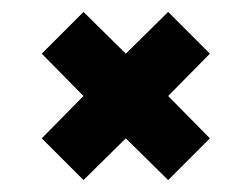

<svg xmlns="http://www.w3.org/2000/svg" viewBox="-20 -411 422 322"><path d="M50 -179 120 -250 50 -321 120 -391 191 -321 262 -391 332 -321 262 -250 332 -179 262 -109 191 -179 120 -109Z"/></svg>

Font: Tokeely Brookings
Style: Regular
Weight: 400
Designer: Peter Wiegel
Foundry: Peter Wiegel
Version: Version 2.001